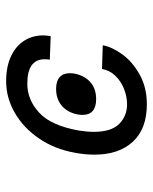

<svg xmlns="http://www.w3.org/2000/svg" viewBox="45 -586 509 640"><g transform="rotate(90 300.0 -265.5)"><path d="M177 -159.5Q177 -101.5 258.5 -101.5Q312 -101.5 355 -141Q398 -180.5 414.5 -272.5Q419 -301 419 -323Q419 -381.5 392.5 -407.8Q366 -434 327.5 -434Q300.5 -434 274.8 -423.5Q249 -413 231.2 -394Q213.5 -375 209.5 -350.5L130.5 -353Q135.5 -383 160.2 -417.5Q185 -452 228 -476Q271 -500 327 -500Q409 -500 452 -453.2Q495 -406.5 495 -325.5Q495 -292.5 488.5 -259.5Q476.5 -192.5 441 -140.5Q405.5 -88.5 355.5 -59.8Q305.5 -31 250.5 -31Q201.5 -31 167 -47.2Q132.5 -63.5 115 -91.5Q97.5 -119.5 97.5 -154Q97.5 -165.5 100 -179.5L178.5 -176.5Q177 -167.5 177 -159.5ZM223.5 -243.5Q223.5 -251.5 225 -259.5Q232 -293.5 254 -312.2Q276 -331 309.5 -331Q362.5 -331 362.5 -285.5Q362.5 -278.5 361 -269.5Q354.5 -235.5 332 -216.5Q309.5 -197.5 276 -197.5Q250 -197.5 236.8 -209.2Q223.5 -221 223.5 -243.5Z"/></g></svg>

Font: JuliaMono MediumItalic
Style: Regular
Weight: 500
Italic angle: -9°
Monospace: yes
Designer: cormullion
Foundry: corm
Version: Version 0.049; ttfautohint (v1.8.4)